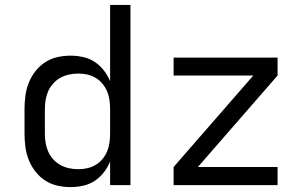

<svg xmlns="http://www.w3.org/2000/svg" viewBox="-20 -755 1240 783"><path d="M268 8Q240 8 213.5 2Q187 -4 164 -19Q141 -34 124 -56Q107 -78 97 -103.5Q87 -129 83.5 -156Q80 -183 80 -210V-310Q80 -337 83.5 -364Q87 -391 97 -416.5Q107 -442 124 -464Q141 -486 164 -501Q187 -516 213.5 -522Q240 -528 268 -528Q293 -528 318.5 -522.5Q344 -517 365.5 -503Q387 -489 403 -468.5Q419 -448 429 -424V-735H512V0H429V-96Q419 -72 403 -51.5Q387 -31 365.5 -17Q344 -3 318.5 2.5Q293 8 268 8ZM299 -65Q318 -65 336 -69Q354 -73 370 -82.5Q386 -92 398 -106.5Q410 -121 417 -138Q424 -155 426.5 -173.5Q429 -192 429 -210V-310Q429 -328 426.5 -346.5Q424 -365 417 -382Q410 -399 398 -413.5Q386 -428 370 -437.5Q354 -447 336 -451Q318 -455 299 -455Q280 -455 261.5 -451Q243 -447 226.5 -438Q210 -429 197 -414.5Q184 -400 176.5 -383Q169 -366 166 -347.5Q163 -329 163 -310V-210Q163 -191 166 -172.5Q169 -154 176.5 -137Q184 -120 197 -105.5Q210 -91 226.5 -82Q243 -73 261.5 -69Q280 -65 299 -65ZM688 0V-74L1013 -447H688V-520H1112V-447L787 -74H1112V0Z"/></svg>

Font: Zed Sans Extended
Style: Regular
Weight: 400
Width: 7
Designer: Belleve Invis
Foundry: Belleve Invis
Version: Version 1.0.0; ttfautohint (v1.8.4)